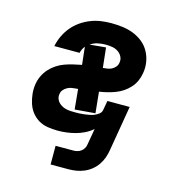

<svg xmlns="http://www.w3.org/2000/svg" viewBox="-104 -618 808 874"><g transform="rotate(15 300.0 -181.5)"><path d="M213 165V77H297Q306 77 315.5 74.5Q325 72 333 66Q341 60 346 51Q351 42 352 32L365 -43Q348 -28 327.5 -18Q307 -8 286 -2.5Q265 3 244.5 5.5Q224 8 202 8Q179 8 155.5 4Q132 0 113 -11.5Q94 -23 80.5 -40.5Q67 -58 60 -79.5Q53 -101 50.5 -124.5Q48 -148 52 -172Q55 -191 64 -210Q73 -229 87 -244.5Q101 -260 118.5 -271.5Q136 -283 155.5 -290Q175 -297 194.5 -301.5Q214 -306 234 -310L225 -393Q219 -386 215 -377.5Q211 -369 209 -360H90Q95 -385 106 -408.5Q117 -432 133.5 -452Q150 -472 171.5 -487Q193 -502 217 -511.5Q241 -521 265.5 -524.5Q290 -528 314 -528Q342 -528 368.5 -524.5Q395 -521 419 -511.5Q443 -502 463 -486Q483 -470 495.5 -447.5Q508 -425 512.5 -398.5Q517 -372 512 -345Q509 -326 501 -308Q493 -290 479.5 -275Q466 -260 449.5 -249Q433 -238 414.5 -231Q396 -224 377.5 -219.5Q359 -215 340 -212L350 -113L254 -105L245 -200Q243 -199 242 -199Q241 -199 239 -199H238Q227 -198 216.5 -196.5Q206 -195 195.5 -189.5Q185 -184 177.5 -175Q170 -166 169 -155Q167 -144 170.5 -133.5Q174 -123 181 -116Q188 -109 197 -104Q206 -99 216.5 -96.5Q227 -94 238 -93.5Q249 -93 260 -93Q271 -93 282 -93.5Q293 -94 304 -95.5Q315 -97 326 -99Q337 -101 348 -105.5Q359 -110 368.5 -117.5Q378 -125 380 -136L388 -181H493L457 32Q454 51 447.5 69Q441 87 430 103Q419 119 403.5 131.5Q388 144 370 151.5Q352 159 333.5 162Q315 165 297 165ZM329 -321Q339 -322 350 -323.5Q361 -325 370.5 -330Q380 -335 387.5 -344Q395 -353 396 -364Q399 -379 392 -392.5Q385 -406 372.5 -414Q360 -422 345 -424.5Q330 -427 314 -427Q296 -427 277.5 -423Q259 -419 243 -408L319 -415Z"/></g></svg>

Font: Zed Sans Extended
Style: Bold Italic
Weight: 700
Width: 7
Italic angle: -9°
Designer: Belleve Invis
Foundry: Belleve Invis
Version: Version 1.0.0; ttfautohint (v1.8.4)